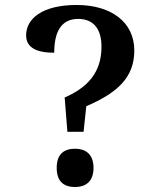

<svg xmlns="http://www.w3.org/2000/svg" viewBox="-20 -744 629 772"><path d="M251 -214H316L327 -317C453 -371 520 -433 520 -541C520 -656 426 -724 288 -724C149 -724 85 -668 85 -602C85 -552 128 -532 198 -532C198 -614 225 -668 294 -668C358 -668 388 -625 388 -557C388 -476 356 -402 240 -352ZM282 8C321 8 356 -11 356 -69C356 -127 321 -146 282 -146C240 -146 208 -127 208 -69C208 -11 240 8 282 8Z"/></svg>

Font: Noto Serif Devanagari SemiBold
Style: Regular
Weight: 600
Designer: Universal Thirst, Indian Type Foundry and the Monotype Design Team
Foundry: Monotype Imaging Inc.
Version: Version 2.004